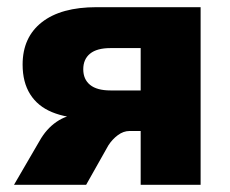

<svg xmlns="http://www.w3.org/2000/svg" viewBox="-20 -515 642 535"><path d="M19 0 90 -122Q109 -156 137.5 -175.5Q166 -195 196 -195H221V-185Q165 -186 125 -202.5Q85 -219 64 -252.5Q43 -286 43 -335Q43 -411 96.5 -453Q150 -495 249 -495H539V0H372V-150H341Q324 -150 308.5 -138.5Q293 -127 282 -110L220 0ZM288 -263H372V-381H288Q250 -381 231 -365.5Q212 -350 212 -322Q212 -294 231 -278.5Q250 -263 288 -263Z"/></svg>

Font: Nunito Sans 11pt Black
Style: Regular
Weight: 900
Version: Version 3.101;gftools[0.9.27]